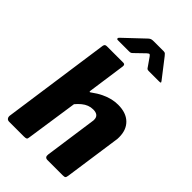

<svg xmlns="http://www.w3.org/2000/svg" viewBox="-281 -1064 1163 1163"><g transform="rotate(45 300.5 -482.0)"><path d="M39 0Q26 0 20 -8Q14 -16 15 -28L114 -726Q116 -736 121 -739Q126 -742 134 -742H275Q291 -742 288 -722L254 -482Q252 -467 262 -475Q296 -500 325.5 -514Q355 -528 381 -534Q407 -540 433 -540Q501 -540 538.5 -504Q576 -468 576 -405Q576 -397 575.5 -389Q575 -381 573 -372L523 -22Q521 -8 516.5 -4Q512 0 497 0H367Q342 0 346 -28L393 -360Q394 -364 394 -367Q394 -370 394 -373Q394 -393 382 -403Q370 -413 346 -413Q326 -413 308 -406Q290 -399 273.5 -385.5Q257 -372 241 -353L192 -21Q191 -7 185.5 -3.5Q180 0 164 0ZM361 -881Q354 -891 349.5 -891.5Q345 -892 334 -882L275 -825Q268 -818 263 -816.5Q258 -815 249 -815H155Q146 -815 145.5 -821Q145 -827 151 -832L279 -953Q287 -960 294.5 -962Q302 -964 315 -964H399Q409 -964 414 -958Q419 -952 423 -948L516 -828Q523 -819 520 -817Q517 -815 507 -815H419Q410 -815 406 -818Q402 -821 398 -828Z"/></g></svg>

Font: Libre Franklin Thin ExtraBold
Style: Italic
Weight: 800
Italic angle: -8°
Version: Version 2.000